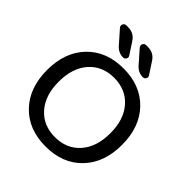

<svg xmlns="http://www.w3.org/2000/svg" viewBox="-255 -1127 1304 1304"><g transform="rotate(45 397.0 -475.0)"><path d="M220 -960Q278 -960 308 -912L363 -828Q371 -816 363.5 -803Q356 -790 342 -790Q298 -790 267 -824L185 -917Q174 -930 180.5 -945Q187 -960 204 -960ZM410 -960Q468 -960 498 -912L553 -828Q561 -816 553.5 -803Q546 -790 532 -790Q488 -790 457 -824L375 -917Q364 -930 370.5 -945Q377 -960 394 -960ZM577 -573.5Q509 -650 397 -650Q285 -650 217 -573.5Q149 -497 149 -365Q149 -233 217 -156.5Q285 -80 397 -80Q509 -80 577 -156.5Q645 -233 645 -365Q645 -497 577 -573.5ZM659 -92Q561 10 397 10Q233 10 135 -92Q37 -194 37 -365Q37 -536 135 -638Q233 -740 397 -740Q561 -740 659 -638Q757 -536 757 -365Q757 -194 659 -92Z"/></g></svg>

Font: Rounded Mplus 1c Medium
Style: Regular
Weight: 500
Version: Version 1.059.20150529